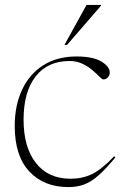

<svg xmlns="http://www.w3.org/2000/svg" viewBox="-20 -752 507 782"><path d="M291.5 -522Q358.5 -522 392.8 -501.5Q427 -481 427 -456.5Q427 -445.5 419.5 -437Q412 -428.5 401 -428.5Q396 -428.5 385 -439.8Q374 -451 356.8 -466Q339.5 -481 316 -492.2Q292.5 -503.5 263 -503.5Q174 -503.5 125 -440.5Q76 -377.5 76 -264.5Q76 -152.5 126.2 -88.2Q176.5 -24 268 -24Q315.5 -24 354.8 -43Q394 -62 445 -115.5L450 -111Q412 -65 382.2 -38.5Q352.5 -12 323.5 -1Q294.5 10 258.5 10Q159 10 99.5 -53.5Q40 -117 40 -239Q40 -322.5 69.8 -386.2Q99.5 -450 156 -486Q212.5 -522 291.5 -522ZM242.5 -569 332.5 -732H391.5V-729L253 -569Z"/></svg>

Font: Newsreader Display ExtraLight
Style: Regular
Weight: 275
Designer: Hugues Gentile
Foundry: Production Type
Version: Version 1.002